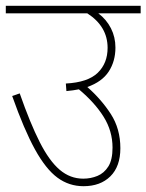

<svg xmlns="http://www.w3.org/2000/svg" viewBox="-20 -642 505 662"><path d="M0 -622H465V-596H319Q347 -575 362.5 -544.5Q378 -514 378 -478Q378 -431 355 -395.5Q332 -360 281 -342Q329 -300 362 -249Q395 -198 395 -131Q395 -68 360.5 -34Q326 0 268 0Q218 0 178 -29.5Q138 -59 100.5 -127Q63 -195 22 -311L48 -320Q84 -217 117 -152Q150 -87 186 -56.5Q222 -26 267 -26Q293 -26 316 -35.5Q339 -45 353.5 -68Q368 -91 368 -133Q368 -190 337.5 -239Q307 -288 252 -334Q232 -330 209 -328L207 -354Q283 -358 317 -391Q351 -424 351 -477Q351 -551 281 -596H0Z"/></svg>

Font: Noto Sans SemiCondensed Thin
Style: Italic
Weight: 100
Width: 4
Italic angle: -12°
Designer: Monotype Design Team
Foundry: Monotype Imaging Inc.
Version: Version 2.013; ttfautohint (v1.8.4.7-5d5b)